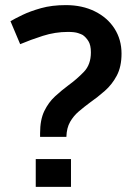

<svg xmlns="http://www.w3.org/2000/svg" viewBox="-20 -732 516 752"><path d="M137 -196V-210Q137 -263 153.5 -297Q170 -331 195.5 -354.5Q221 -378 248 -398Q281 -422 308.5 -450.5Q336 -479 336 -527Q336 -555 326.5 -570.5Q317 -586 304 -595Q299 -598 285.5 -602.5Q272 -607 246 -607Q196 -607 147.5 -591.5Q99 -576 59 -559L21 -649Q38 -659 68 -673.5Q98 -688 140.5 -700Q183 -712 238 -712Q302 -712 351.5 -687.5Q401 -663 428.5 -620Q456 -577 456 -522Q456 -471 437.5 -436Q419 -401 390.5 -376Q362 -351 332 -330Q309 -313 288.5 -295.5Q268 -278 254.5 -254.5Q241 -231 240 -196ZM120 0V-109H258V0Z"/></svg>

Font: Ruda
Style: Bold
Weight: 700
Designer: Mariela Monsalve and Angelina Sanchez
Foundry: Mariela Monsalve and Angelina Sanchez
Version: Version 2.000